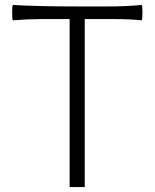

<svg xmlns="http://www.w3.org/2000/svg" viewBox="-20 -755 624 775"><path d="M261 0V-678H146Q95 -678 32 -673Q29 -677 29 -704Q29 -731 32 -735Q130 -729 292 -729H422Q488 -729 552 -735Q555 -731 555 -704Q555 -677 552 -673Q505 -678 437 -678H322V-339V0Z"/></svg>

Font: GenSekiGothic TW L
Style: Regular
Weight: 300
Version: Version 1.501;PS 1;hotconv 16.6.51;makeotf.lib2.5.65220